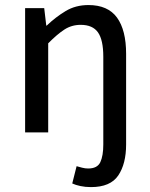

<svg xmlns="http://www.w3.org/2000/svg" viewBox="-20 -535 606 776"><path d="M347.7 221.2Q324.7 221.2 305.2 217Q285.6 212.9 272 206.5L289.6 136.7Q299.8 139.6 312 142.8Q324.2 146 336.4 146Q373.5 146 385.5 120.4Q397.5 94.7 397.5 48.8V-305.7Q397.5 -373.5 376 -404.1Q354.5 -434.6 306.2 -434.6Q269.5 -434.6 240.2 -415.5Q210.9 -396.5 174.8 -359.9V0H81.5V-502H158.7L167 -431.6H168.9Q204.6 -465.8 245.1 -490.2Q285.6 -514.6 337.4 -514.6Q416 -514.6 452.9 -463.9Q489.7 -413.1 489.7 -317.4V48.8Q489.7 127 458 174.1Q426.3 221.2 347.7 221.2Z"/></svg>

Font: Akatab Medium
Style: Regular
Weight: 500
Designer: SIL Global
Foundry: SIL Global
Version: Version 4.100